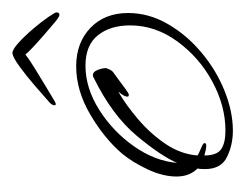

<svg xmlns="http://www.w3.org/2000/svg" viewBox="-63 -341 396 310"><g transform="rotate(-90 135.0 -186.0)"><path d="M79 -8Q56 -8 36.5 -17.5Q17 -27 17 -53Q17 -62 18 -65Q5 -78 5 -99Q5 -121 16.5 -145.5Q28 -170 42 -187Q67 -216 105.5 -238.5Q144 -261 183 -261Q221 -261 245 -238Q269 -215 269 -177Q269 -144 251.5 -113.5Q234 -83 205.5 -59Q177 -35 143.5 -21.5Q110 -8 79 -8ZM79 -20Q119 -20 158 -41Q197 -62 223 -97.5Q249 -133 249 -174Q249 -206 233 -226Q217 -246 184 -246Q148 -246 113 -224Q78 -202 54 -168Q30 -134 27 -98Q38 -124 71 -163.5Q104 -203 165 -233Q166 -234 169 -234Q174 -234 177 -226.5Q180 -219 180 -213Q180 -212 178 -207.5Q176 -203 173 -201Q170 -199 162 -193Q154 -187 146.5 -181.5Q139 -176 137 -176Q134 -176 134 -178Q134 -182 137.5 -187Q141 -192 142 -193Q121 -181 97.5 -161Q74 -141 57.5 -116.5Q41 -92 39 -65Q42 -63 50.5 -59.5Q59 -56 59 -54Q59 -51 55 -51Q51 -51 47 -52Q43 -53 39 -54Q39 -34 49 -27Q59 -20 79 -20ZM266 -288Q263 -288 254 -295.5Q245 -303 233.5 -313Q222 -323 213 -331.5Q204 -340 202 -343Q196 -338 181.5 -329Q167 -320 152 -311Q137 -302 127 -296Q125 -295 124 -294.5Q123 -294 122 -294Q120 -294 120 -296Q120 -301 128 -307Q137 -315 152 -328Q167 -341 182 -352Q197 -363 204 -364Q210 -364 221 -354Q232 -344 243.5 -330.5Q255 -317 262.5 -306Q270 -295 270 -293Q270 -288 266 -288Z"/></g></svg>

Font: Fuggles
Style: Regular
Weight: 400
Designer: Rob Leuschke
Foundry: Robert E. Leuschke
Version: Version 1.100; ttfautohint (v1.8.3)